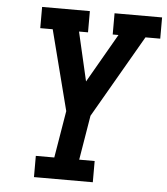

<svg xmlns="http://www.w3.org/2000/svg" viewBox="-53 -782 721 829"><g transform="rotate(5 308.0 -367.5)"><path d="M125 0V-92H205L239 -296L150 -643H96V-735H303V-643H264L313 -431L435 -643H410V-735H616V-643H552L345 -285L313 -92H380V0Z"/></g></svg>

Font: Iosevka Etoile SmBdObl
Style: Regular
Weight: 600
Italic angle: -9°
Designer: Belleve Invis
Foundry: Belleve Invis
Version: Version 15.5.2; ttfautohint (v1.8.4)